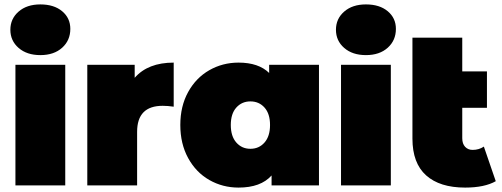

<svg xmlns="http://www.w3.org/2000/svg" viewBox="-20 -841 2276 871"><path d="M50 -547V0H276V-547ZM64.5 -623.5C89.5 -601.8 122.3 -591 163 -591C204.3 -591 237.3 -602.2 262 -624.5C286.7 -646.8 299 -675.3 299 -710C299 -742.7 286.7 -769.3 262 -790C237.3 -810.7 204.3 -821 163 -821C122.3 -821 89.5 -810.2 64.5 -788.5C39.5 -766.8 27 -739.3 27 -706C27 -672.7 39.5 -645.2 64.5 -623.5Z M768 -557C690 -557 631 -534 591 -488V-547H376V0H602V-243C602 -321.7 640.7 -361 718 -361C733.3 -361 750 -359.7 768 -357Z M1427 -547H1201V-510C1169 -541.3 1122.7 -557 1062 -557C1014 -557 969.8 -545.5 929.5 -522.5C889.2 -499.5 857.2 -466.5 833.5 -423.5C809.8 -380.5 798 -330.7 798 -274C798 -217.3 809.8 -167.3 833.5 -124C857.2 -80.7 889.2 -47.5 929.5 -24.5C969.8 -1.5 1014 10 1062 10C1129.3 10 1179.3 -8.3 1212 -45V0H1427ZM1180 -194.5C1163.3 -175.5 1142 -166 1116 -166C1090 -166 1068.7 -175.5 1052 -194.5C1035.3 -213.5 1027 -240 1027 -274C1027 -308 1035.3 -334.3 1052 -353C1068.7 -371.7 1090 -381 1116 -381C1142 -381 1163.3 -371.7 1180 -353C1196.7 -334.3 1205 -308 1205 -274C1205 -240 1196.7 -213.5 1180 -194.5Z M1527 -547V0H1753V-547ZM1541.5 -623.5C1566.5 -601.8 1599.3 -591 1640 -591C1681.3 -591 1714.3 -602.2 1739 -624.5C1763.7 -646.8 1776 -675.3 1776 -710C1776 -742.7 1763.7 -769.3 1739 -790C1714.3 -810.7 1681.3 -821 1640 -821C1599.3 -821 1566.5 -810.2 1541.5 -788.5C1516.5 -766.8 1504 -739.3 1504 -706C1504 -672.7 1516.5 -645.2 1541.5 -623.5Z M2229 -19 2175 -176C2160.3 -166 2143.3 -161 2124 -161C2110 -161 2098.7 -165.7 2090 -175C2081.3 -184.3 2077 -197.3 2077 -214V-352H2189V-517H2077V-670H1851V-212C1851 -138 1871.7 -82.5 1913 -45.5C1954.3 -8.5 2013.3 10 2090 10C2148.7 10 2195 0.3 2229 -19Z"/></svg>

Font: Montserrat Custom Black
Style: Regular
Weight: 900
Designer: Julieta Ulanovsky
Foundry: Julieta Ulanovsky
Version: Version 7.200